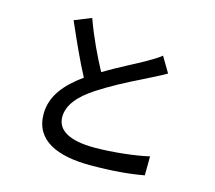

<svg xmlns="http://www.w3.org/2000/svg" viewBox="-113 -923 1225 1093"><g transform="rotate(15 500.0 -376.5)"><path d="M745 -680C722 -661 698 -647 665 -628C614 -598 516 -551 429 -498C386 -578 339 -675 300 -783L201 -743C248 -635 297 -526 342 -442C241 -370 174 -289 174 -184C174 -26 315 30 506 30C635 30 741 20 821 5L822 -107C742 -88 606 -73 502 -73C353 -73 281 -118 281 -195C281 -267 336 -329 424 -386C496 -433 583 -479 655 -514C724 -549 758 -565 799 -589Z"/></g></svg>

Font: Spoqa Han Sans Neo Medium
Style: Regular
Weight: 500
Designer: [Spoqa Han Sans Neo] Dong-huui Kim  Younghwa Kang  Yujin Lee  [Noto Sans] Ryoko NISHIZUKA  (kana & ideographs); Paul D. 
Foundry: Spoqa (http://www.spoqa-han-sans.com)
Version: Version 1.000